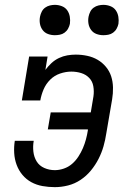

<svg xmlns="http://www.w3.org/2000/svg" viewBox="-20 -763 540 791"><path d="M206 8Q180 8 155 3.5Q130 -1 109 -12.5Q88 -24 72.5 -42.5Q57 -61 48.5 -84Q40 -107 38.5 -132.5Q37 -158 41 -183Q41 -183 41 -183Q41 -183 41 -183H119Q115 -161 117.5 -138.5Q120 -116 131 -98Q142 -80 162.5 -71Q183 -62 206 -62Q224 -62 243 -68.5Q262 -75 277 -88Q292 -101 303 -118Q314 -135 321.5 -152.5Q329 -170 334 -188.5Q339 -207 342 -226V-230H177L189 -300H354L365 -366Q368 -387 364.5 -407.5Q361 -428 347.5 -442Q334 -456 314.5 -462Q295 -468 274 -468Q251 -468 227.5 -460Q204 -452 186.5 -434.5Q169 -417 159.5 -394.5Q150 -372 146 -349H70L100 -530H176L167 -475Q178 -490 192 -503Q206 -516 223 -524Q240 -532 257.5 -535Q275 -538 292 -538Q316 -538 339.5 -533Q363 -528 382.5 -516.5Q402 -505 416.5 -487.5Q431 -470 438 -448.5Q445 -427 445.5 -402.5Q446 -378 442 -354L418 -214Q414 -187 406.5 -160.5Q399 -134 386 -108.5Q373 -83 354.5 -60.5Q336 -38 312 -22Q288 -6 260.5 1Q233 8 206 8ZM406 -618Q391 -618 377.5 -623Q364 -628 355.5 -639.5Q347 -651 344.5 -665.5Q342 -680 345 -695Q347 -705 352 -715Q357 -725 366 -731.5Q375 -738 385.5 -740.5Q396 -743 406 -743Q421 -743 435 -737.5Q449 -732 457 -720.5Q465 -709 467.5 -694.5Q470 -680 468 -665Q466 -655 460.5 -645Q455 -635 446 -628.5Q437 -622 426.5 -620Q416 -618 406 -618ZM206 -618Q191 -618 177.5 -623Q164 -628 155.5 -639.5Q147 -651 144.5 -665.5Q142 -680 145 -695Q147 -705 152 -715Q157 -725 166 -731.5Q175 -738 185.5 -740.5Q196 -743 206 -743Q221 -743 235 -737.5Q249 -732 257 -720.5Q265 -709 267.5 -694.5Q270 -680 268 -665Q266 -655 260.5 -645Q255 -635 246 -628.5Q237 -622 226.5 -620Q216 -618 206 -618Z"/></svg>

Font: Iosevka Slab Oblique
Style: Regular
Weight: 400
Italic angle: -9°
Monospace: yes
Designer: Belleve Invis
Foundry: Belleve Invis
Version: Version 11.1.1; ttfautohint (v1.8.3)